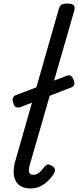

<svg xmlns="http://www.w3.org/2000/svg" viewBox="-20 -1035 437 1072"><path d="M151 17Q89 17 67 -26Q45 -69 68 -145L308 -984Q314 -1003 323.5 -1009Q333 -1015 353 -1015Q383 -1015 391.5 -1006Q400 -997 395 -977L147 -117Q138 -88 142.5 -73.5Q147 -59 165 -59Q179 -59 190 -65.5Q201 -72 211 -83Q221 -94 229 -105Q236 -113 245.5 -116Q255 -119 270 -109Q286 -99 287 -88.5Q288 -78 282 -67Q269 -46 249.5 -26.5Q230 -7 205.5 5Q181 17 151 17ZM94 -437Q78 -432 68 -437.5Q58 -443 53 -463Q49 -476 52 -487Q55 -498 69 -504L353 -612Q367 -617 375 -612.5Q383 -608 390 -591Q397 -576 395 -564.5Q393 -553 381 -548Z"/></svg>

Font: Playwrite TZ
Style: Regular
Weight: 400
Designer: Veronika Burian, José Scaglione
Foundry: TypeTogether
Version: Version 1.002